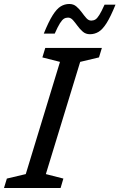

<svg xmlns="http://www.w3.org/2000/svg" viewBox="-40 -945 600 965"><path d="M261.5 -634 173 -656.5 187.5 -704H472L457.5 -656.5L363 -634L190.5 -70L278.5 -47.5L264.5 0H-20L-5.5 -47.5L89.5 -70ZM540.5 -921.5Q516 -861 495.8 -829Q475.5 -797 455.5 -785Q435.5 -773 412 -773Q391 -773 376.2 -785.8Q361.5 -798.5 349.8 -814.8Q338 -831 326.8 -843.8Q315.5 -856.5 302 -856.5Q290.5 -856.5 281.2 -850.8Q272 -845 261.2 -828Q250.5 -811 235 -776H180Q204.5 -836.5 224.8 -868.5Q245 -900.5 265 -912.8Q285 -925 308.5 -925Q329.5 -925 344.2 -912.2Q359 -899.5 370.8 -883.2Q382.5 -867 393.8 -854.2Q405 -841.5 418.5 -841.5Q430 -841.5 439.2 -847Q448.5 -852.5 459.2 -869.8Q470 -887 485.5 -921.5Z"/></svg>

Font: Newsreader 7pt
Style: Italic
Weight: 400
Italic angle: -17°
Designer: Hugues Gentile
Foundry: Production Type
Version: Version 1.003